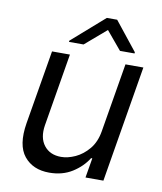

<svg xmlns="http://www.w3.org/2000/svg" viewBox="-84 -809 749 885"><g transform="rotate(10 290.5 -366.5)"><path d="M411.9 -223 465.9 -545.5H549.7L458.8 0H375L390.6 -92.3H384.9Q359.4 -50.8 313.6 -21.8Q267.8 7.1 206 7.1Q129.3 7.1 88.1 -43.7Q46.9 -94.5 63.9 -198.9L122.2 -545.5H206L149.1 -204.5Q139.6 -144.9 167.3 -109.4Q195 -73.9 247.2 -73.9Q278.4 -73.9 313.4 -89.8Q348.4 -105.8 375.9 -138.8Q403.4 -171.9 411.9 -223ZM259.7 -602.3 359 -687.5 430.2 -602.3H498.4L498.8 -608L392.5 -741.5H344.2L192 -608L191.5 -602.3Z"/></g></svg>

Font: Inter UI
Style: Italic
Weight: 400
Italic angle: -9.39999°
Designer: Rasmus Andersson
Foundry: rsms
Version: 3.2;8d6f07862